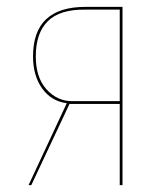

<svg xmlns="http://www.w3.org/2000/svg" viewBox="-20 -538 476 558"><path d="M336 -518V0H328V-236H182L71 0H63L174 -238Q129 -244 102.5 -281Q76 -318 76 -374Q76 -518 228 -518ZM328 -244V-510H228Q154 -511 119 -476.5Q84 -442 84 -374Q84 -313 115 -278.5Q146 -244 190 -244Z"/></svg>

Font: Fira Sans Compressed Eight
Style: Regular
Weight: 100
Width: 1
Designer: bBox Type GmbH & Carrois Corporate GbR & Edenspiekermann AG
Foundry: bBox Type GmbH & Carrois Corporate GbR & Edenspiekermann AG
Version: Version 4.301